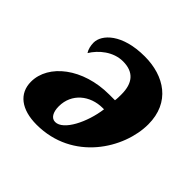

<svg xmlns="http://www.w3.org/2000/svg" viewBox="-141 -695 855 855"><g transform="rotate(45 286.5 -268.0)"><path d="M190 10C418 10 541 -192 541 -343C541 -481 439 -546 316 -546C174 -546 111 -479 111 -428C111 -409 116 -389 125 -376C151 -419 202 -462 263 -462C331 -462 362 -423 362 -353C362 -340 362 -326 360 -314H324C159 -314 37 -218 37 -108C37 -34 94 10 190 10ZM240 -57C216 -57 202 -81 202 -118C202 -199 267 -251 346 -251H354C342 -159 292 -57 240 -57Z"/></g></svg>

Font: Noto Serif SemiCondensed Black
Style: Italic
Weight: 900
Width: 4
Italic angle: -12°
Designer: Monotype Design Team
Foundry: Monotype Imaging Inc.
Version: Version 2.014